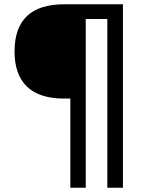

<svg xmlns="http://www.w3.org/2000/svg" viewBox="-20 -778 708 898"><path d="M309 -317H280Q164 -317 106 -373Q48 -429 48 -537Q48 -758 280 -758H555V100H482V-689H381V100H309Z"/></svg>

Font: Biryani Light
Style: Regular
Weight: 300
Designer: Dan Reynolds and Mathieu Réguer
Foundry: Dan Reynolds and Mathieu Réguer
Version: Version 1.004; ttfautohint (v1.1) -l 5 -r 5 -G 72 -x 0 -D la